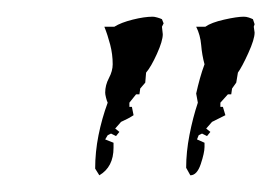

<svg xmlns="http://www.w3.org/2000/svg" viewBox="-20 -468 325 230"><path d="M208 -258 203 -267Q203 -286 207 -306.5Q211 -327 217 -345L215 -356Q217 -365 219.5 -374Q222 -383 225 -391Q222 -402 221 -414Q220 -426 215 -436H226Q233 -441 248.5 -444.5Q264 -448 272 -448Q275 -448 278 -447Q281 -446 283 -445L285 -439L284 -436L285 -429Q285 -421 277.5 -404.5Q270 -388 265 -381L263 -369L258 -362L257 -355H253L244 -345V-340H247L250 -330Q246 -328 242 -326Q238 -324 234 -322L227 -314L232 -310L228 -305L222 -308L218 -306L216 -301L225 -297V-292Q225 -285 220.5 -271.5Q216 -258 208 -258ZM99 -258 94 -266Q94 -286 98 -306Q102 -326 109 -345Q108 -347 107 -351Q106 -355 106 -357Q106 -366 110.5 -374.5Q115 -383 115 -391Q115 -403 112 -414.5Q109 -426 105 -436H117Q125 -441 139 -444.5Q153 -448 163 -448Q165 -448 168.5 -447Q172 -446 174 -445L176 -440L174 -436L175 -427Q175 -419 168 -403.5Q161 -388 155 -381L154 -369L148 -362L147 -355H143L135 -345V-340H138L140 -330Q134 -326 125 -322L118 -314L123 -310L119 -305L113 -308L109 -306L106 -301L116 -297V-291Q116 -268 99 -258Z"/></svg>

Font: Kolker Brush
Style: Regular
Weight: 400
Designer: Robert E. Leuschke
Foundry: Robert E. Leuschke
Version: Version 1.010; ttfautohint (v1.8.3)